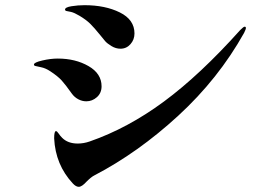

<svg xmlns="http://www.w3.org/2000/svg" viewBox="-20 -715 1040 741"><path d="M386 -556Q374 -570 368 -578Q343 -609 327.5 -624Q312 -639 287 -654Q267 -666 254 -669Q241 -672 239 -672Q231 -673 231 -678Q231 -687 256 -691Q281 -695 306 -695Q386 -695 442.5 -667Q499 -639 499 -586Q499 -562 483.5 -544.5Q468 -527 445 -527Q427 -527 410.5 -537Q394 -547 386 -556ZM261 -7Q194 -79 189 -181Q189 -209 196 -209Q200 -209 206 -200Q212 -191 220 -183Q242 -161 280 -161Q303 -161 326 -169Q473 -220 612.5 -323Q752 -426 907 -599Q920 -612 924 -612Q929 -612 929 -607Q929 -602 922 -588Q823 -411 668 -268.5Q513 -126 344 -38Q332 -32 314 -14Q296 6 284 6Q273 6 261 -7ZM257 -354Q233 -388 218 -404.5Q203 -421 174 -440Q156 -452 138.5 -455.5Q121 -459 118 -460Q111 -461 111 -466Q111 -474 143 -481.5Q175 -489 203 -489Q271 -489 321.5 -460Q372 -431 372 -382Q372 -356 354 -340Q336 -324 313 -324Q297 -324 282 -332Q267 -340 257 -354Z"/></svg>

Font: Shippori Mincho B1 ExtraBold
Style: Regular
Weight: 800
Designer: FONTDASU
Foundry: FONTDASU / Google Inc. / but / Adobe
Version: Version 3.110; ttfautohint (v1.8.3)